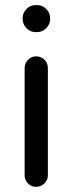

<svg xmlns="http://www.w3.org/2000/svg" viewBox="-20 -724 283 750"><path d="M76.2 -39.1V-458Q76.2 -476.6 89.4 -490.2Q102.5 -503.9 121.1 -503.9Q140.6 -503.9 153.8 -490.7Q167 -477.5 167 -458V-39.1Q167 -20.5 153.3 -7.3Q139.6 5.9 121.1 5.9Q102.5 5.9 89.4 -7.3Q76.2 -20.5 76.2 -39.1ZM68.4 -653.3Q68.4 -673.8 83.5 -689Q98.6 -704.1 119.1 -704.1H125Q145.5 -704.1 160.6 -689Q175.8 -673.8 175.8 -653.3V-649.4Q175.8 -628.9 160.6 -613.8Q145.5 -598.6 125 -598.6H119.1Q98.6 -598.6 83.5 -613.8Q68.4 -628.9 68.4 -649.4Z"/></svg>

Font: jf-openhuninn-2.0
Style: Regular
Weight: 400
Designer: [Kosugi Maru]
Designed by MOTOYA      

[Varela Round]
Joe Prince (Latin component); Avraham Cornfeld (Hebrew component)
Foundry: justfont CO.,LTD.
Version: 2.0